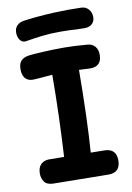

<svg xmlns="http://www.w3.org/2000/svg" viewBox="-98 -967 706 1025"><g transform="rotate(-10 255.0 -454.0)"><path d="M470 -68Q470 -2 405 -2L105 -6Q72 -7 58.5 -26Q45 -45 45 -71Q45 -104 62.5 -120.5Q80 -137 105 -137L188 -136Q201 -357 202 -579Q159 -576 130 -573L97 -571Q69 -571 54.5 -588Q40 -605 40 -636Q40 -668 54.5 -683Q69 -698 97 -702Q119 -705 175 -708Q231 -711 287 -711Q341 -711 413 -705Q441 -703 455.5 -685.5Q470 -668 470 -640Q470 -577 407 -577Q392 -577 347 -580Q345 -308 332 -134L406 -133Q470 -132 470 -68ZM51 -833Q51 -857 64.5 -871Q78 -885 101 -889Q159 -898 267 -904Q321 -906 346 -906L414 -905Q440 -905 455.5 -887.5Q471 -870 471 -845Q471 -822 456 -808Q441 -794 415 -794L372 -795Q333 -798 285 -798Q231 -798 187.5 -793Q144 -788 97 -780Q76 -776 63.5 -792.5Q51 -809 51 -833Z"/></g></svg>

Font: Mali
Style: Bold
Weight: 700
Designer: Kitiyaporn Chalermlarp | Katatrad Aksorn Co.,Ltd.
Foundry: Cadson Demak Co.,Ltd.
Version: Version 1.000; ttfautohint (v1.6)